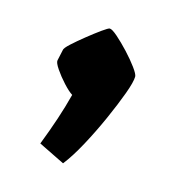

<svg xmlns="http://www.w3.org/2000/svg" viewBox="-58 -193 356 390"><g transform="rotate(15 120.0 2.5)"><path d="M107 147 52 120Q64 89 73 62Q82 35 89 8Q81 3 69.5 -9.5Q58 -22 49.5 -34.5Q41 -47 42 -52L47 -75Q47 -79 58.5 -89.5Q70 -100 85 -112Q100 -124 112.5 -133Q125 -142 128 -142Q133 -142 145 -131.5Q157 -121 170.5 -106.5Q184 -92 193.5 -79Q203 -66 203 -61Q203 -50 193.5 -24Q184 2 169.5 34.5Q155 67 138.5 97.5Q122 128 107 147Z"/></g></svg>

Font: Grenze Gotisch ExtraBold
Style: Regular
Weight: 800
Designer: Renata Polastri
Foundry: Omnibus-Type
Version: Version 1.001